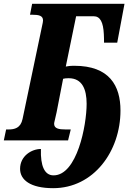

<svg xmlns="http://www.w3.org/2000/svg" viewBox="-41 -734 693 1004"><path d="M237 250C449 250 589 57 589 -156C589 -286 531 -390 348 -390C324 -390 314 -388 303 -386L357 -649H449C483 -649 499 -618 502 -555C503 -536 503 -524 503 -511H572L610 -714H127L116 -657H127C163 -657 184 -652 184 -627C184 -622 182 -611 179 -598L77 -112C67 -64 35 -57 3 -57H-9L-21 0H315L329 -57H302C266 -57 242 -62 242 -87C242 -95 248 -112 255 -147L289 -322C297 -324 305 -325 318 -325C389 -325 412 -267 412 -191C412 -79 362 183 239 183C192 183 170 134 173 45C125 45 64 81 64 149C64 206 117 250 237 250Z"/></svg>

Font: Noto Serif ExtraCondensed Black
Style: Italic
Weight: 900
Width: 2
Italic angle: -12°
Designer: Monotype Design Team
Foundry: Monotype Imaging Inc.
Version: Version 2.014